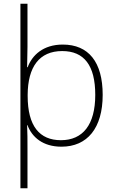

<svg xmlns="http://www.w3.org/2000/svg" viewBox="-20 -780 630 1034"><path d="M533 -269C533 -446 457 -540 318 -540C213 -540 153 -483 129 -418H126C127 -448 128 -498 128 -527V-760H90V234H128V15C128 -23 128 -67 126 -106H128C152 -42 210 10 311 10C450 10 533 -90 533 -269ZM493 -269C493 -108 426 -25 308 -25C193 -25 129 -101 129 -263V-270C130 -419 191 -505 315 -505C433 -505 493 -428 493 -269Z"/></svg>

Font: Noto Sans Myanmar UI ExtraLight
Style: Regular
Weight: 200
Designer: Monotype Design Team
Foundry: Monotype Imaging Inc.
Version: Version 2.103